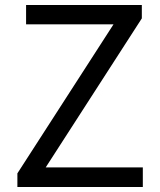

<svg xmlns="http://www.w3.org/2000/svg" viewBox="-20 -753 643 773"><path d="M50 0H555V-79H164L551 -679V-733H85V-655H437L50 -55Z"/></svg>

Font: Noto Sans KR Regular
Style: Regular
Weight: 400
Designer: Ryoko NISHIZUKA  (kana & ideographs); Paul D. Hunt (Latin, Greek & Cyrillic); Wenlong ZHANG  (bopomofo); Sandoll Communi
Foundry: Adobe Systems Incorporated
Version: Version 1.004;PS 1.004;hotconv 1.0.82;makeotf.lib2.5.63406